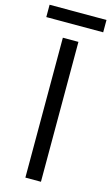

<svg xmlns="http://www.w3.org/2000/svg" viewBox="-166 -957 582 1006"><g transform="rotate(15 125.5 -454.0)"><path d="M83 0H167.5V-758.8H83ZM-28.8 -840.8H279.8V-907.7H-28.8Z"/></g></svg>

Font: Duru Sans
Style: Regular
Weight: 400
Designer: Onur Yazıcıgil
Foundry: Onur Yazıcıgil
Version: Version 1.002